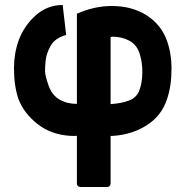

<svg xmlns="http://www.w3.org/2000/svg" viewBox="-20 -545 741 769"><path d="M423 -397V-128Q467 -131 497 -142.5Q527 -154 538 -182.5Q549 -211 550 -252Q551 -293 539.5 -329.5Q528 -366 498 -382Q468 -398 431 -398Q434 -398 423 -397ZM423 -1V189Q423 196 419 200Q415 204 408 204H303Q296 204 292 200Q288 196 288 189V-1Q278 0 260 -1Q184 -6 130 -48.5Q76 -91 54 -148Q36 -201 36 -271Q36 -330 54 -381Q75 -440 122 -482.5Q169 -525 231 -525L245 -405Q201 -393 183.5 -362.5Q166 -332 163 -304Q160 -276 160.5 -258.5Q161 -241 174.5 -202.5Q188 -164 218 -146.5Q248 -129 288 -129V-490Q358 -521 427 -521Q509 -521 567.5 -483.5Q626 -446 649 -381Q667 -330 667 -271Q667 -201 649 -148Q627 -81 568 -43.5Q509 -6 435 -1Q422 0 423 -1Z"/></svg>

Font: Barlow
Style: Bold
Weight: 700
Designer: Jeremy Tribby
Foundry: Jeremy Tribby
Version: Version 1.101 August 23, 2024